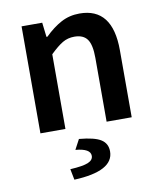

<svg xmlns="http://www.w3.org/2000/svg" viewBox="-83 -569 726 868"><g transform="rotate(-10 280.0 -135.0)"><path d="M73.2 0V-491.2H168L175.8 -424.8H180.2Q217.8 -461.9 256.1 -482.4Q294.4 -502.9 340.8 -502.9Q492.2 -502.9 492.2 -308.1V0H377V-293Q377 -353 358.9 -378.4Q340.8 -403.8 299.8 -403.8Q269.5 -403.8 245.6 -389.6Q221.7 -375.5 188 -342.8V0ZM188 232.9 178.2 183.1Q237.3 179.7 260.7 169.7Q284.2 159.7 284.2 140.1Q284.2 106.9 215.8 101.1L240.2 55.2Q311.5 61.5 340.3 80.1Q369.1 98.6 369.1 134.8Q369.1 225.1 188 232.9Z"/></g></svg>

Font: Source Sans 3 Semibold
Style: Regular
Weight: 600
Designer: Paul D. Hunt
Foundry: Adobe
Version: Version 3.052;hotconv 1.1.0;makeotfexe 2.6.0